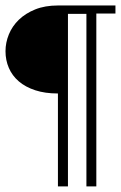

<svg xmlns="http://www.w3.org/2000/svg" viewBox="-25 -519 441 701"><path d="M326.7 -469.7V161.6H290.5V-468.3H223.1V161.6H186.5V-177.7Q139.2 -177.7 103.5 -189.5Q67.9 -201.2 43.7 -221.9Q19.5 -242.7 7.3 -271Q-4.9 -299.3 -4.9 -332Q-4.9 -363.3 7.3 -393.3Q19.5 -423.3 43.7 -446.8Q67.9 -470.2 103.5 -484.6Q139.2 -499 186.5 -499H396.5V-469.7Z"/></svg>

Font: Scheherazade
Style: Bold
Weight: 700
Version: Version 2.100 (build 932/914)